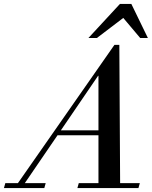

<svg xmlns="http://www.w3.org/2000/svg" viewBox="-134 -955 771 975"><path d="M447 -727H472L476 -25H576L569 0H259L266 -25H366V-268H158L-8 -25H98L91 0H-114L-107 -25H-43ZM175 -293H366V-570H364ZM533 -935 617 -762H578L492 -864L358 -762H315L475 -935Z"/></svg>

Font: Justus
Style: Italic
Weight: 400
Italic angle: -12°
Version: Version 001.001